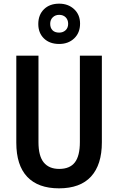

<svg xmlns="http://www.w3.org/2000/svg" viewBox="-20 -1018 645 1048"><path d="M536 -241Q536 -119 477 -54.5Q418 10 302 10Q188 10 128.5 -53Q69 -116 69 -239V-714H190V-242Q190 -166 219 -131Q248 -96 303 -96Q361 -96 388.5 -131.5Q416 -167 416 -243V-714H536ZM303 -778Q251 -778 220 -808Q189 -838 189 -887Q189 -937 220 -967.5Q251 -998 303 -998Q352 -998 384.5 -968Q417 -938 417 -889Q417 -839 385 -808.5Q353 -778 303 -778ZM303 -840Q324 -840 338 -853Q352 -866 352 -888Q352 -910 338.5 -923.5Q325 -937 303 -937Q282 -937 268 -923.5Q254 -910 254 -888Q254 -866 266.5 -853Q279 -840 303 -840Z"/></svg>

Font: Noto Sans Myanmar UI Condensed SemiBold
Style: Regular
Weight: 600
Width: 3
Designer: Monotype Design Team
Foundry: Monotype Imaging Inc.
Version: Version 2.103; ttfautohint (v1.8.4.7-5d5b)